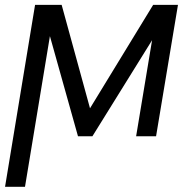

<svg xmlns="http://www.w3.org/2000/svg" viewBox="-32 -548 760 772"><path d="M329.9 -112.6 583.8 -528.4H683.6L595.5 0H515.3L579.5 -386.4L339.5 0H281.6L168.7 -402.7L68.5 203.1H-11.7L109 -528.4H215.9Z"/></svg>

Font: Inter Light  BETA
Style: Italic
Weight: 300
Italic angle: 9.39999°
Designer: Rasmus Andersson
Foundry: rsms
Version: Version 3.011;git-f93a4a705